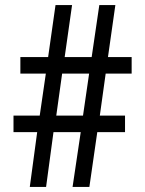

<svg xmlns="http://www.w3.org/2000/svg" viewBox="-20 -734 570 754"><path d="M97 0H161L190 -215H297L265 0H331L362 -215H471V-280H372L395 -445H497V-510H404L433 -714H370L340 -510H234L263 -714H198L169 -510H60V-445H160L136 -280H33V-215H126ZM201 -280 224 -445H330L306 -280Z"/></svg>

Font: Noto Sans Mono Condensed
Style: Regular
Weight: 400
Width: 3
Designer: Monotype Design Team
Foundry: Monotype Imaging Inc.
Version: Version 2.014